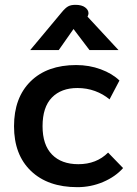

<svg xmlns="http://www.w3.org/2000/svg" viewBox="-20 -764 568 794"><path d="M38 -242Q38 -360 106.5 -427.5Q175 -495 295 -495Q349 -495 396.5 -477.5Q444 -460 474 -431L433 -353Q407 -375 373 -387.5Q339 -400 300 -400Q233 -400 194.5 -360.5Q156 -321 156 -242Q156 -165 195 -125Q234 -85 304 -85Q379 -85 427 -133L489 -69Q457 -33 406.5 -11.5Q356 10 300 10Q178 10 108 -57Q38 -124 38 -242ZM236 -714Q250 -731 261.5 -737.5Q273 -744 292 -744Q318 -744 332 -733.5Q346 -723 346 -709Q346 -706 344 -700L342 -695L470 -557H350L284 -644L223 -557H105Z"/></svg>

Font: Niramit SemiBold
Style: Regular
Weight: 600
Designer: Katatrad Aksorn Co.,Ltd.
Foundry: Cadson Demak Co.,Ltd.
Version: Version 1.001; ttfautohint (v1.6)